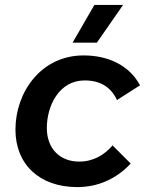

<svg xmlns="http://www.w3.org/2000/svg" viewBox="-20 -753 607 783"><path d="M295 10C379 10 454 -23 513 -86L439 -160C406 -121 360 -94 303 -94C225 -94 171 -146 171 -231C171 -323 222 -425 325 -425C392 -425 434 -395 457 -345L551 -405C508 -486 422 -527 321 -527C148 -527 43 -378 43 -224C43 -83 141 10 295 10ZM375 -579 482 -733H365L276 -579Z"/></svg>

Font: Fixel Display 20240404 SemiBold
Style: Italic
Weight: 600
Italic angle: -10°
Designer: AlfaBravo + MacPaw
Foundry: Kyrylo Tkachov, Marchela Mozhyna, Serhii Makarenko, Maria Weinstein, Zakhar Kryvoshyya
Version: Version 1.211;Glyphs 3.2 (3225)